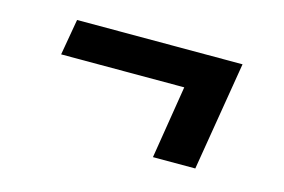

<svg xmlns="http://www.w3.org/2000/svg" viewBox="-50 -483 700 473"><g transform="rotate(15 300.0 -247.0)"><path d="M473 -108H365L395 -294H81L97 -386H519Z"/></g></svg>

Font: Iosevka Etoile Semibold
Style: Italic
Weight: 600
Italic angle: -9°
Designer: Belleve Invis
Foundry: Belleve Invis
Version: Version 22.1.2; ttfautohint (v1.8.4)